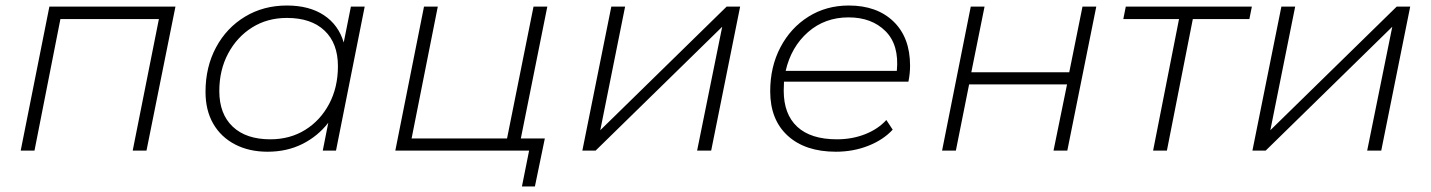

<svg xmlns="http://www.w3.org/2000/svg" viewBox="-20 -546 5186 696"><path d="M55 0 159 -522H616L511 0H461L556 -477H199L105 0Z M950 4Q883 4 832 -22.5Q781 -49 753 -97.5Q725 -146 725 -213Q725 -303 763 -374Q801 -445 868 -485.5Q935 -526 1020 -526Q1101 -526 1154 -491Q1207 -456 1226 -392L1252 -522H1302L1198 0H1150L1170 -101Q1132 -52 1076 -24Q1020 4 950 4ZM960 -41Q1031 -41 1086 -75Q1141 -109 1173 -169Q1205 -229 1205 -306Q1205 -389 1156.5 -435Q1108 -481 1020 -481Q949 -481 894 -446.5Q839 -412 807 -352Q775 -292 775 -216Q775 -133 823.5 -87Q872 -41 960 -41Z M1413 0 1517 -522H1567L1472 -44H1818L1914 -522H1964L1868 -44H1955L1919 130H1872L1898 0H1859Z M2091 0 2196 -522H2246L2156 -74L2614 -522H2663L2558 0H2507L2598 -449L2139 0Z M3010 4Q2899 4 2835.5 -54Q2772 -112 2772 -215Q2772 -304 2809 -374.5Q2846 -445 2910.5 -485.5Q2975 -526 3057 -526Q3159 -526 3219 -468Q3279 -410 3279 -308Q3279 -279 3273 -250H2822Q2821 -234 2821 -217Q2821 -132 2870 -86.5Q2919 -41 3014 -41Q3069 -41 3116 -59.5Q3163 -78 3193 -111L3216 -76Q3182 -39 3127.5 -17.5Q3073 4 3010 4ZM2828 -289H3231Q3240 -383 3190 -433Q3140 -483 3056 -483Q2970 -483 2909 -429.5Q2848 -376 2828 -289Z M3395 0 3499 -522H3549L3501 -284H3856L3904 -522H3954L3849 0H3799L3848 -240H3493L3445 0Z M4160 0 4254 -477H4052L4061 -522H4518L4509 -477H4304L4210 0Z M4520 0 4625 -522H4675L4585 -74L5043 -522H5092L4987 0H4936L5027 -449L4568 0Z"/></svg>

Font: Montserrat Light
Style: Italic
Weight: 300
Italic angle: -11.3°
Designer: Julieta Ulanovsky
Foundry: Julieta Ulanovsky
Version: Version 9.000; ttfautohint (v1.8.4.7-5d5b)